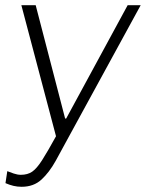

<svg xmlns="http://www.w3.org/2000/svg" viewBox="-20 -531 560 737"><path d="M63 186Q47 186 32 182.5Q17 179 1 172L8 126Q18 130 32.5 135Q47 140 60 140Q86 140 103.5 128Q121 116 141.5 84Q162 52 195 -8L62 -511H117L230 -76H234L470 -511H520L248 -13Q219 41 194 86Q169 131 139 158.5Q109 186 63 186Z"/></svg>

Font: Chivo Medium Thin
Style: Italic
Weight: 250
Italic angle: -8.05°
Version: Version 2.002